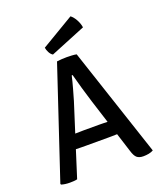

<svg xmlns="http://www.w3.org/2000/svg" viewBox="-163 -1005 938 1116"><g transform="rotate(-20 306.0 -447.0)"><path d="M232 -165Q226.5 -165 206.8 -165.2Q187 -165.5 174 -166L121 1Q111 3.5 99 4.2Q87 5 75 5Q45.5 5 23 -2L20 -7L245.5 -683Q258 -685 276 -686Q294 -687 307.5 -687Q320 -687 338 -686Q356 -685 367 -682.5L591.5 -6.5Q580 0.5 563.2 3.8Q546.5 7 529.5 7Q504 7 490 -4.5Q476 -16 466 -49.5L429 -166Q416 -165.5 395.5 -165.2Q375 -165 369.5 -165ZM259 -433 201.5 -252.5Q213 -252.5 229.8 -253Q246.5 -253.5 252.5 -253.5H352Q357.5 -253.5 373.2 -253.2Q389 -253 401.5 -252.5L355.5 -397Q342 -440.5 327.8 -489.2Q313.5 -538 303.5 -577.5H298Q290.5 -544 278.8 -502.2Q267 -460.5 259 -433ZM408.5 -902.5Q424 -891.5 437.8 -867Q451.5 -842.5 455 -817.5L237 -728.5Q224.5 -736 216.2 -752Q208 -768 206 -782Z"/></g></svg>

Font: Signika SC
Style: Regular
Weight: 400
Designer: Anna Giedryś
Foundry: Anna Giedryś
Version: Version 2.000; ttfautohint (v1.8.3) -l 8 -r 50 -G 200 -x 9 -